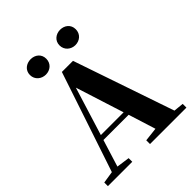

<svg xmlns="http://www.w3.org/2000/svg" viewBox="-255 -1113 1271 1271"><g transform="rotate(-45 380.5 -478.0)"><path d="M246 -812C287 -812 322 -840 322 -885C322 -930 287 -956 246 -956C206 -956 169 -930 169 -885C169 -840 206 -812 246 -812ZM522 -812C563 -812 598 -840 598 -885C598 -930 563 -956 522 -956C483 -956 446 -930 446 -885C446 -840 483 -812 522 -812ZM325 -611 433 -272H220ZM408 0H749V-35L679 -42L437 -750H333L98 -47L14 -34V0H242V-34L150 -47L209 -237H445L505 -46L408 -35Z"/></g></svg>

Font: Noto Serif CJK HK Black
Style: Regular
Weight: 900
Designer: Ryoko NISHIZUKA 西塚涼子 (kana & ideographs); Frank Grießhammer (Latin, Greek & Cyrillic); Wenlong ZHANG 张文龙 (bopomofo); San
Foundry: Adobe
Version: Version 2.001;hotconv 1.1.0;makeotfexe 2.6.0